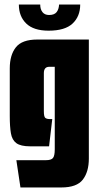

<svg xmlns="http://www.w3.org/2000/svg" viewBox="-20 -644 436 845"><path d="M70 181 52 61H182Q205 61 213 51.5Q221 42 221 13V-350H197Q173 -350 173 -322V-155Q173 -130 179.5 -125Q186 -120 199 -120H210L196 0H113Q71 0 52 -14Q33 -28 28 -57.5Q23 -87 23 -133V-343Q23 -402 50 -436Q77 -470 144 -470H371V54Q371 112 344.5 146.5Q318 181 250 181ZM194 -509Q128 -509 95.5 -540.5Q63 -572 63 -624H157Q157 -603 167 -590.5Q177 -578 196 -578Q219 -578 229 -590.5Q239 -603 240 -624H333Q333 -572 299.5 -540.5Q266 -509 194 -509Z"/></svg>

Font: Smooch Sans Black
Style: Regular
Weight: 900
Designer: Robert E. Leuschke
Foundry: Robert E. Leuschke
Version: Version 1.010; ttfautohint (v1.8.3)